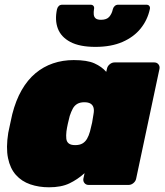

<svg xmlns="http://www.w3.org/2000/svg" viewBox="-20 -785 700 815"><path d="M188 10Q145 10 108.5 -2.5Q72 -15 47.5 -42.5Q23 -70 14 -114Q5 -158 15 -221Q20 -244 23.5 -261Q27 -278 32 -300Q47 -359 72 -402.5Q97 -446 130.5 -474Q164 -502 205 -516Q246 -530 293 -530Q350 -530 381 -516Q412 -502 431 -480L434 -493Q436 -504 445.5 -512Q455 -520 466 -520H635Q646 -520 652.5 -512Q659 -504 657 -493L558 -27Q556 -16 546.5 -8Q537 0 526 0H356Q345 0 338.5 -8Q332 -16 334 -27L339 -50Q309 -23 274.5 -6.5Q240 10 188 10ZM299 -169Q318 -169 330 -176Q342 -183 349.5 -196Q357 -209 362 -227Q368 -250 371 -264.5Q374 -279 377 -301Q380 -317 377 -328Q374 -339 364.5 -345Q355 -351 338 -351Q320 -351 308 -344Q296 -337 289 -324Q282 -311 276 -293Q272 -278 268 -260Q264 -242 262 -227Q260 -209 261.5 -196Q263 -183 272 -176Q281 -169 299 -169ZM385 -586Q318 -586 278.5 -607Q239 -628 225.5 -664Q212 -700 222 -746Q224 -754 229.5 -759.5Q235 -765 245 -765H364Q373 -765 377 -759.5Q381 -754 379 -746Q377 -734 378 -723.5Q379 -713 386 -707Q393 -701 409 -701Q433 -701 444 -714Q455 -727 459 -746Q461 -754 467 -759.5Q473 -765 482 -765H601Q610 -765 614 -759.5Q618 -754 616 -746Q606 -700 577 -664Q548 -628 500 -607Q452 -586 385 -586Z"/></svg>

Font: Rubik Light Black
Style: Italic
Weight: 900
Italic angle: -12°
Version: Version 2.104